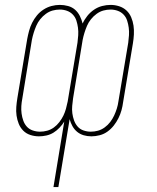

<svg xmlns="http://www.w3.org/2000/svg" viewBox="-20 -548 640 783"><path d="M198 215 242 -52Q234 -39 222.5 -27Q211 -15 198 -7Q185 1 169.5 4.5Q154 8 139 8Q121 8 104 2.5Q87 -3 75 -15Q63 -27 56.5 -43Q50 -59 47.5 -76.5Q45 -94 46.5 -112.5Q48 -131 51 -149L91 -389Q94 -405 98.5 -422Q103 -439 111 -455Q119 -471 130.5 -485Q142 -499 157.5 -509Q173 -519 190 -523.5Q207 -528 224 -528Q241 -528 257.5 -523.5Q274 -519 286 -508.5Q298 -498 305.5 -483Q313 -468 317 -452Q324 -468 336 -483Q348 -498 363.5 -508.5Q379 -519 396.5 -523.5Q414 -528 431 -528Q449 -528 466 -522.5Q483 -517 495.5 -505.5Q508 -494 515 -477.5Q522 -461 524.5 -443.5Q527 -426 526 -407.5Q525 -389 522 -371L482 -131Q480 -115 475.5 -98.5Q471 -82 463 -66Q455 -50 444 -36Q433 -22 418.5 -11.5Q404 -1 386.5 3.5Q369 8 353 8Q336 8 321 3.5Q306 -1 294.5 -10.5Q283 -20 275.5 -33.5Q268 -47 264 -62L218 215ZM143 -11Q158 -11 172.5 -15Q187 -19 199.5 -28Q212 -37 222 -50Q232 -63 238.5 -76.5Q245 -90 249 -104.5Q253 -119 256 -134L296 -374Q298 -389 299 -404.5Q300 -420 298 -435Q296 -450 291.5 -464Q287 -478 277 -488.5Q267 -499 253 -504Q239 -509 224 -509Q209 -509 194.5 -505Q180 -501 167 -491.5Q154 -482 144 -469.5Q134 -457 128 -443Q122 -429 117.5 -414.5Q113 -400 110 -385L71 -146Q68 -131 67 -115.5Q66 -100 68 -85Q70 -70 75 -56Q80 -42 89.5 -31.5Q99 -21 113.5 -16Q128 -11 143 -11ZM350 -11Q365 -11 379.5 -15Q394 -19 407 -28.5Q420 -38 429.5 -50.5Q439 -63 445.5 -77Q452 -91 456.5 -105.5Q461 -120 463 -135L503 -374Q505 -389 506 -404.5Q507 -420 505 -435Q503 -450 498.5 -464Q494 -478 484 -488.5Q474 -499 460 -504Q446 -509 431 -509Q416 -509 401.5 -505Q387 -501 374 -491.5Q361 -482 351 -469.5Q341 -457 335 -443Q329 -429 324.5 -414.5Q320 -400 317 -385L278 -147Q276 -132 274.5 -116.5Q273 -101 275 -86Q277 -71 282 -57Q287 -43 296.5 -32Q306 -21 320.5 -16Q335 -11 350 -11Z"/></svg>

Font: Iosevka Thin Extended
Style: Italic
Weight: 100
Width: 7
Italic angle: -9°
Monospace: yes
Designer: Belleve Invis
Foundry: Belleve Invis
Version: Version 32.5.0; ttfautohint (v1.8.4)